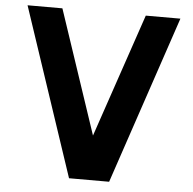

<svg xmlns="http://www.w3.org/2000/svg" viewBox="-55 -851 913 906"><g transform="rotate(5 401.5 -398.0)"><path d="M39 -796H204L411 -178H389L599 -796H763L495 0H305Z"/></g></svg>

Font: Alexandria
Style: Bold
Weight: 700
Designer: Mohamed Gaber
Foundry: Kief Type Foundry
Version: Version 5.100